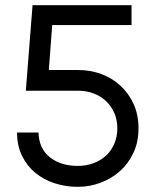

<svg xmlns="http://www.w3.org/2000/svg" viewBox="-20 -715 603 743"><path d="M169 -444 182 -618H489V-695H106L80 -364H281Q314 -364 342 -353.5Q370 -343 390.5 -323.5Q411 -304 422.5 -277.5Q434 -251 434 -218Q434 -186 422.5 -159Q411 -132 390.5 -113Q370 -94 342 -83.5Q314 -73 281 -73Q216 -73 173.5 -106Q131 -139 129 -202H46Q46 -151 65.5 -111.5Q85 -72 117.5 -45.5Q150 -19 192.5 -5.5Q235 8 281 8Q327 8 369.5 -8Q412 -24 444.5 -53Q477 -82 496.5 -124Q516 -166 516 -218Q516 -271 497 -312.5Q478 -354 446 -383.5Q414 -413 372 -428.5Q330 -444 284 -444Z"/></svg>

Font: IngvarSans
Style: Regular
Weight: 500
Version: Version 3.000